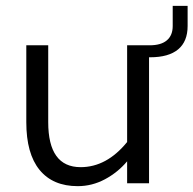

<svg xmlns="http://www.w3.org/2000/svg" viewBox="-20 -627 662 657"><path d="M70 -209V-472H145V-209Q145 -55 256 -55Q345 -55 415 -141V-472H490H492Q531 -472 551 -489Q571 -506 571 -538V-607H622V-538Q622 -485 589.5 -458Q557 -431 494 -431H490V0H415V-75Q383 -37 339 -13.5Q295 10 246 10Q161 10 115.5 -45.5Q70 -101 70 -209Z"/></svg>

Font: Madhuban Light
Style: Regular
Weight: 300
Designer: jaikishan Patel
Foundry: MagicType
Version: Version 1.000